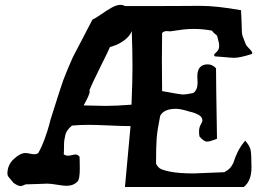

<svg xmlns="http://www.w3.org/2000/svg" viewBox="-20 -752 1070 772"><path d="M607.4 -94.7Q612.3 -83 621.6 -75.7Q630.9 -68.4 665.5 -61.5Q700.2 -54.7 759.8 -54.7Q766.6 -54.7 881.8 -59.6Q900.4 -69.3 909.2 -81.5Q918 -93.8 921.4 -106Q924.8 -118.2 935.5 -140.6Q946.3 -163.1 965.8 -186.5Q983.4 -167 987.3 -150.4Q991.2 -133.8 991.2 -79.1Q991.2 -24.4 960 0H482.4Q504.9 -241.2 504.9 -245.1H495.1Q471.7 -245.1 417.5 -247.6Q363.3 -250 335 -250Q301.8 -250 269.5 -247.1Q258.8 -238.3 252 -229Q245.1 -219.7 242.2 -207Q239.3 -194.3 238.3 -186Q237.3 -177.7 237.3 -158.7Q237.3 -139.6 236.3 -130.9Q245.1 -126 253.9 -126Q259.8 -126 269.5 -128.4Q279.3 -130.9 283.2 -130.9Q292 -130.9 299.8 -122.1Q300.8 -103.5 300.8 -73.2Q300.8 -32.2 292 -22.5Q275.4 -4.9 247.1 -4.9Q235.4 -4.9 209.5 -9.3Q183.6 -13.7 168 -13.7Q165 -13.7 158.7 -13.2Q152.3 -12.7 132.3 -12.2Q112.3 -11.7 83 -10.7Q80.1 -9.8 73.7 -6.8Q67.4 -3.9 62.5 -3.9Q51.8 -3.9 33.2 -17.6Q30.3 -22.5 23.9 -29.3Q17.6 -36.1 13.7 -41.5Q9.8 -46.9 9.8 -53.7Q9.8 -88.9 35.6 -112.8Q61.5 -136.7 82 -136.7Q87.9 -136.7 100.1 -134.3Q112.3 -131.8 117.2 -131.8Q127.9 -131.8 133.8 -136.7Q147.5 -160.2 159.7 -193.8Q171.9 -227.5 177.7 -250L183.6 -272.5Q209 -351.6 221.2 -390.6Q233.4 -429.7 250.5 -470.2Q267.6 -510.7 272.9 -522Q278.3 -533.2 306.2 -585.9Q334 -638.7 351.6 -672.9Q364.3 -678.7 387.2 -694.8Q410.2 -710.9 429.7 -721.7Q449.2 -732.4 463.9 -732.4Q474.6 -732.4 482.4 -727.5H580.1Q642.6 -727.5 708.5 -728Q774.4 -728.5 786.1 -728.5Q850.6 -728.5 949.2 -710.9Q950.2 -694.3 950.7 -677.7Q951.2 -661.1 951.7 -652.8Q952.1 -644.5 952.1 -635.7Q952.1 -627 952.6 -622.6Q953.1 -618.2 953.6 -614.3Q954.1 -610.4 955.6 -606.4Q957 -602.5 958.5 -599.1Q960 -595.7 962.4 -588.9Q964.8 -582 967.8 -575.2Q970.7 -567.4 982.4 -556.2Q994.1 -544.9 994.1 -539.1Q994.1 -538.1 994.1 -537.1L993.2 -535.2Q945.3 -519.5 920.9 -519.5Q913.1 -519.5 903.3 -520.5Q893.6 -521.5 876 -522.9Q858.4 -524.4 843.8 -525.4Q840.8 -529.3 840.8 -531.2Q840.8 -534.2 851.1 -543.5Q861.3 -552.7 861.3 -566.4Q861.3 -574.2 860.4 -578.1Q854.5 -602.5 853.5 -606.4Q852.5 -610.4 846.2 -614.3Q839.8 -618.2 832 -628.9Q794.9 -635.7 759.8 -635.7Q738.3 -635.7 716.8 -633.3Q695.3 -630.9 681.6 -628.4Q668 -626 665 -626Q662.1 -626 657.2 -626.5Q652.3 -627 650.4 -627Q638.7 -627 631.8 -619.1Q630.9 -574.2 630.9 -510.7Q630.9 -441.4 631.8 -385.7Q706.1 -372.1 712.9 -372.1Q730.5 -372.1 756.8 -377.9Q774.4 -389.6 774.4 -418.9Q774.4 -423.8 773.9 -432.6Q773.4 -441.4 773.4 -445.3Q773.4 -493.2 815.4 -493.2Q834 -493.2 848.6 -477.5Q848.6 -425.8 852.5 -194.3Q824.2 -182.6 812.5 -182.6Q799.8 -182.6 782.2 -203.1Q780.3 -210.9 780.3 -223.6Q780.3 -239.3 787.1 -251Q793.9 -262.7 793.9 -266.6Q793.9 -274.4 790 -280.3Q786.1 -286.1 778.8 -290Q771.5 -293.9 765.6 -296.4Q759.8 -298.8 752.4 -300.8Q745.1 -302.7 744.1 -302.7Q707 -314.5 687.5 -314.5Q638.7 -314.5 624 -286.1Q612.3 -227.5 609.9 -195.3Q607.4 -163.1 607.4 -94.7ZM508.8 -331.1Q512.7 -424.8 512.7 -484.4Q512.7 -548.8 509.8 -627Q502 -606.4 480 -590.3Q458 -574.2 439.5 -568.4L421.9 -562.5Q418 -551.8 382.8 -481.4Q347.7 -411.1 338.9 -386.7Q340.8 -386.7 340.8 -383.8Q340.8 -372.1 316.4 -328.1Q392.6 -326.2 405.3 -326.2Q445.3 -326.2 508.8 -331.1Z"/></svg>

Font: LPEducational
Style: Medium
Weight: 500
Designer: Based on Essays1743, by John Stracke, which says:

Based on the typeface in a 1743 English translation of the essays of 
Version: Version 001.204